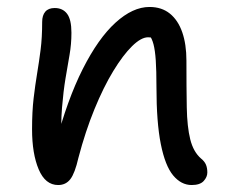

<svg xmlns="http://www.w3.org/2000/svg" viewBox="-20 -522 652 551"><path d="M530 9Q500 9 477 -18.5Q454 -46 441.5 -108.5Q429 -171 429 -272Q429 -320 427 -349Q425 -378 420.5 -395Q416 -412 408 -422Q400 -432 388 -443Q408 -444 422.5 -438.5Q437 -433 444 -418.5Q451 -404 452 -380Q438 -401 428.5 -408Q419 -415 405 -415Q385 -415 359 -389.5Q333 -364 305 -318Q277 -272 251 -208.5Q225 -145 205 -69Q195 -25 182 -8Q169 9 147 9Q110 9 91 -36Q72 -81 72 -151Q72 -202 76.5 -240Q81 -278 86.5 -311Q92 -344 96.5 -379Q101 -414 101 -459Q101 -478 110 -488.5Q119 -499 137 -499Q160 -499 172.5 -482.5Q185 -466 185 -428Q185 -395 179.5 -364Q174 -333 168 -297Q162 -261 158 -213.5Q154 -166 157 -102L139 -107Q173 -236 217.5 -324Q262 -412 311.5 -457Q361 -502 409 -502Q444 -502 467.5 -483Q491 -464 503 -429.5Q515 -395 515 -348Q515 -270 516 -214Q517 -158 526 -122Q535 -86 557 -67Q567 -59 571 -49.5Q575 -40 575 -27Q575 -14 564.5 -2.5Q554 9 530 9Z"/></svg>

Font: Shantell Sans
Style: Regular
Weight: 400
Designer: Stephen Nixon, Anya Danilova, Shantell Martin
Foundry: Arrow Type
Version: Version 1.008;[ac192a2d6]